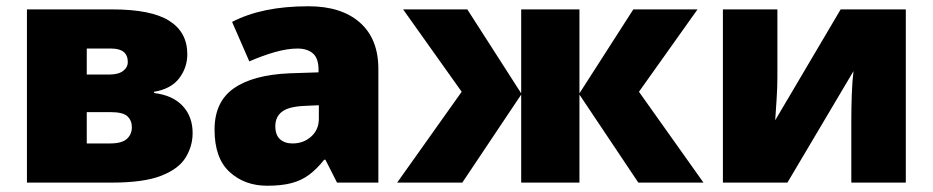

<svg xmlns="http://www.w3.org/2000/svg" viewBox="-20 -583 2978 613"><path d="M578 -410Q578 -367 552 -333Q526 -299 472 -290V-286Q531 -279 563 -245Q595 -211 595 -158Q595 -117 573 -80.5Q551 -44 495 -22Q439 0 337 0H66V-553H338Q463 -553 520.5 -516.5Q578 -480 578 -410ZM388 -385Q388 -428 335 -428H257V-345H328Q358 -345 373 -356.5Q388 -368 388 -385ZM401 -177Q401 -198 387 -211.5Q373 -225 333 -225H257V-125H331Q369 -125 385 -139.5Q401 -154 401 -177Z M965 -563Q1070 -563 1129 -511Q1188 -459 1188 -363V0H1056L1019 -73H1015Q992 -44 967.5 -25.5Q943 -7 911 1.5Q879 10 833 10Q761 10 713 -34Q665 -78 665 -169Q665 -258 726.5 -301Q788 -344 905 -349L997 -352V-360Q997 -397 979 -412.5Q961 -428 930 -428Q897 -428 857 -416.5Q817 -405 776 -387L721 -513Q769 -538 829.5 -550.5Q890 -563 965 -563ZM954 -245Q902 -243 880.5 -226.5Q859 -210 859 -180Q859 -152 874 -138.5Q889 -125 914 -125Q949 -125 973.5 -147Q998 -169 998 -204V-247Z M2207 -553 2020 -290 2226 0H2018L1830 -281V0H1644V-281L1456 0H1248L1454 -290L1267 -553H1472L1644 -285V-553H1830V-285L2002 -553Z M2462 -338Q2462 -304 2459.5 -266.5Q2457 -229 2455 -199L2664 -553H2872V0H2698V-200Q2698 -239 2699.5 -281.5Q2701 -324 2705 -356L2494 0H2288V-553H2462Z"/></svg>

Font: Noto Sans Black
Style: Regular
Weight: 900
Designer: Monotype Design Team
Foundry: Monotype Imaging Inc.
Version: Version 2.007